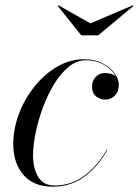

<svg xmlns="http://www.w3.org/2000/svg" viewBox="-20 -693 522 723"><path d="M320.5 -605 480 -673 482.5 -670.5 350 -560H286L197.5 -670.5L200 -673ZM384.5 -129.5Q355 -73 302.8 -31.5Q250.5 10 178.5 10Q106.5 10 68.2 -34.5Q30 -79 30 -150Q30 -208 51.5 -264.8Q73 -321.5 110.5 -368Q148 -414.5 195.8 -442.2Q243.5 -470 296.5 -470Q337.5 -470 367 -454.2Q396.5 -438.5 412 -416.5Q427.5 -394.5 427.5 -375Q427.5 -348.5 412.8 -333.2Q398 -318 376 -318Q357.5 -318 342 -330Q326.5 -342 326.5 -368Q326.5 -388.5 340.5 -403.2Q354.5 -418 373.5 -418Q386.5 -418 397.8 -415.2Q409 -412.5 416.5 -405Q404 -428.5 374.5 -447.2Q345 -466 303 -466Q269 -466 238.8 -441.5Q208.5 -417 184 -376.8Q159.5 -336.5 141.8 -288.5Q124 -240.5 114.2 -192.8Q104.5 -145 104.5 -106.5Q104.5 -58.5 124 -26.5Q143.5 5.5 185.5 5.5Q251.5 5.5 302 -34.8Q352.5 -75 382.5 -130.5Z"/></svg>

Font: Bodoni* 72pt
Style: Italic
Weight: 400
Italic angle: -13°
Version: Version 2.3